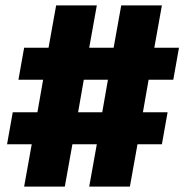

<svg xmlns="http://www.w3.org/2000/svg" viewBox="-20 -688 686 708"><path d="M309 0 337 -156H247L219 0H69L97 -156H6L27 -274H118L139 -394H48L69 -512H159L187 -668H337L309 -512H399L427 -668H577L549 -512H640L619 -394H528L507 -274H598L577 -156H487L459 0ZM378 -394H289L268 -274H357Z"/></svg>

Font: Celebes Black
Style: Regular
Weight: 900
Designer: Anugrah Pasau
Foundry: Lafontype
Version: Version 1.000; ttfautohint (v1.8.4)